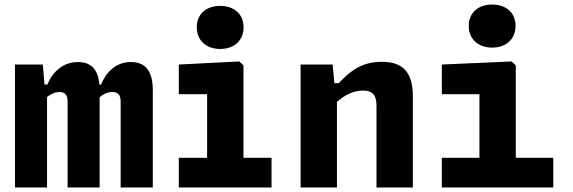

<svg xmlns="http://www.w3.org/2000/svg" viewBox="-20 -825 2520 845"><path d="M418.5 0V-397C434 -410.5 453 -420 474 -420C497 -420 511 -409.5 511 -378.5V0H652.5V-427C652.5 -512 621 -552 555.5 -552C490.5 -552 447 -508 425 -453H417.5C411.5 -520 381 -552 322.5 -552C257.5 -552 210.5 -508 188.5 -453H176L168.5 -541H46V0H187V-397.5C202.5 -410.5 221 -420 241.5 -420C263.5 -420 277.5 -409.5 277.5 -378.5V0Z M767 0H1175V-130.5H1051.5V-537L1033.5 -554.5L767 -541V-410.5H891.5V-130.5H767ZM949 -609.5C1010.5 -609.5 1052 -647 1052 -705C1052 -763 1010.5 -799 949 -799C887.5 -799 846 -763 846 -705C846 -647 887.5 -609.5 949 -609.5Z M1797 0V-401C1797 -508.5 1752 -553 1660 -553C1580.5 -553 1527 -520 1471 -459H1451.5L1444 -541H1303V0H1463V-377C1497.5 -406.5 1535 -426.5 1577.5 -426.5C1614 -426.5 1637 -412 1637 -360V0Z M1924.5 0H2415V-130.5H2250V-537L2232 -554.5L1924.5 -541V-410.5H2090V-130.5H1924.5ZM2146 -615.5C2207.5 -615.5 2249 -653 2249 -711C2249 -769 2207.5 -805 2146 -805C2084.5 -805 2043 -769 2043 -711C2043 -653 2084.5 -615.5 2146 -615.5Z"/></svg>

Font: Monaspace Neon ExtraBold
Style: Regular
Weight: 800
Designer: Riley Cran & the Lettermatic Team
Foundry: Lettermatic
Version: Version 1.200 (Monaspace Neon)